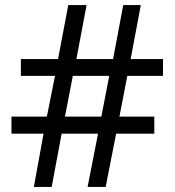

<svg xmlns="http://www.w3.org/2000/svg" viewBox="-20 -734 686 754"><path d="M480 -436 449 -276H586V-209H436L395 0H324L365 -209H222L183 0H113L151 -209H25V-276H164L196 -436H62V-502H208L248 -714H320L280 -502H424L464 -714H533L493 -502H620V-436ZM235 -276H378L409 -436H266Z"/></svg>

Font: Noto Sans Batak
Style: Regular
Weight: 400
Designer: Monotype Design Team
Foundry: Monotype Imaging Inc.
Version: Version 2.002; ttfautohint (v1.8.4.7-5d5b)